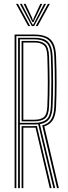

<svg xmlns="http://www.w3.org/2000/svg" viewBox="-20 -980 354 1000"><path d="M56 0V-800H160.8Q194.8 -800 219.1 -790.1Q243.5 -780.2 256.9 -755.8Q270.2 -731.2 272 -687Q274.8 -610.5 274.6 -547Q274.5 -483.5 272 -424Q270.2 -380 255.8 -355.8Q241.2 -331.5 210.8 -321.8L286.5 0H277L199.8 -327Q231.2 -334.5 246.1 -357.6Q261 -380.8 262.8 -424.2Q265.5 -483.8 265.6 -548.6Q265.8 -613.5 262.8 -686.8Q261.5 -727.5 249.2 -750.4Q237 -773.2 214.8 -782.5Q192.5 -791.8 160.8 -791.8H65.2V0ZM92.5 0V-323.2H153Q158.5 -323.2 163.2 -323.4Q168 -323.5 172.2 -323.8L248.8 0H239.2L165.2 -315.2Q162.5 -315 159.5 -315Q156.5 -315 153.2 -315H101.5V0ZM74.2 0V-783.2H160.8Q190.2 -783.2 210.4 -774.9Q230.5 -766.5 241.4 -745.4Q252.2 -724.2 253.8 -686.2Q256.5 -615.5 256.5 -549.6Q256.5 -483.8 253.8 -424.8Q252 -381.5 236.6 -360.2Q221.2 -339 188 -333.5L267.5 0H258.2L179 -332.8Q174.2 -332.2 169.2 -332Q164.2 -331.8 159.8 -331.8H83.5V0ZM83.5 -340H159.8Q200.2 -340 221.4 -357.2Q242.5 -374.5 244.8 -425Q247.2 -483.8 247.4 -549Q247.5 -614.2 244.8 -686Q242.8 -739.2 221.4 -757.1Q200 -775 160.8 -775H83.5ZM92.5 -348.2V-766.8H160.8Q195.2 -766.8 214.5 -751Q233.8 -735.2 235.5 -686Q238 -616.8 238.1 -550.9Q238.2 -485 235.5 -425.2Q233.5 -377.8 214.1 -363Q194.8 -348.2 159.8 -348.2ZM101.5 -356.5H159.8Q191.2 -356.5 208 -369.8Q224.8 -383 226.5 -425.5Q229 -485.8 229 -550.5Q229 -615.2 226.5 -685.5Q225 -731.2 207.9 -744.9Q190.8 -758.5 160.8 -758.5H101.5ZM63.5 -959.8H73.8L137 -844.2H127ZM83.5 -959.8H93.8L141.8 -866.5L150 -852H153.2L161.2 -866.5L209.5 -959.8H219.8L157.5 -844.2H145.8ZM103 -959.8H113.2L146.8 -887.8L150.5 -875.5H152.8L156.5 -887.8L190 -959.8H200.2L161.8 -880.8L154.8 -865.5H148.5L141.2 -880.8ZM229.5 -959.8H239.5L176.2 -844.2H166.2Z"/></svg>

Font: Big Shoulders Inline Display Thin Light
Style: Regular
Weight: 300
Version: Version 2.002